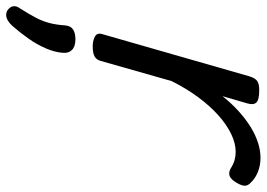

<svg xmlns="http://www.w3.org/2000/svg" viewBox="-201 -420 849 611"><g transform="rotate(90 223.5 -114.5)"><path d="M65 15Q48 15 34.5 8Q21 1 27 -17L161 -484Q167 -503 176.5 -509Q186 -515 205 -515Q235 -515 244 -506Q253 -497 247 -477L224 -398Q247 -427 272 -449.5Q297 -472 322 -487.5Q347 -503 372 -511Q397 -519 420 -519Q445 -519 465.5 -510.5Q486 -502 497 -490Q508 -481 509 -470.5Q510 -460 499 -442Q489 -425 478.5 -421Q468 -417 456 -423Q440 -433 427.5 -436.5Q415 -440 401 -440Q374 -440 344 -425.5Q314 -411 284 -384Q254 -357 226.5 -319.5Q199 -282 176 -236L112 -11Q109 2 98.5 8.5Q88 15 65 15ZM-48 287Q-60 279 -62 268.5Q-64 258 -55 246Q-38 219 -26.5 197.5Q-15 176 -9 153.5Q-3 131 -1 101Q1 84 12.5 77Q24 70 43 70Q66 70 77 81Q88 92 86 111Q84 136 72 164Q60 192 41 219Q22 246 0 271Q-12 284 -24 288.5Q-36 293 -48 287Z"/></g></svg>

Font: Playwrite TZ
Style: Regular
Weight: 400
Designer: Veronika Burian, José Scaglione
Foundry: TypeTogether
Version: Version 1.002